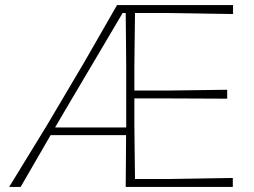

<svg xmlns="http://www.w3.org/2000/svg" viewBox="-20 -733 996 753"><path d="M16 0Q51.5 -58 90.2 -121Q129 -184 164 -241.5L311 -490Q345.5 -550 377 -605Q408.5 -660 439 -713H894V-678Q858.5 -678.5 811.8 -679.2Q765 -680 718.5 -680.8Q672 -681.5 637 -682H509.5Q509 -630 508.2 -579.8Q507.5 -529.5 507 -472V-378H646Q773.5 -379.5 871 -381V-346Q856.5 -346 827.2 -346.2Q798 -346.5 763.5 -346.5Q729 -346.5 697.2 -346.8Q665.5 -347 645 -347H507V-242Q507.5 -184.5 508.2 -134Q509 -83.5 509.5 -31H641Q672.5 -31.5 718.2 -32.2Q764 -33 811 -33.8Q858 -34.5 893 -35V0H473Q473.5 -52.5 473.8 -101Q474 -149.5 474.5 -203H178.5Q149.5 -153 119.5 -101Q89.5 -49 61 0ZM221 -276Q208.5 -255 196 -233H475V-238V-475Q474.5 -533 474 -582.8Q473.5 -632.5 473 -682H461Z"/></svg>

Font: Commissioner Loud Thin
Style: Regular
Weight: 100
Designer: Kostas Bartsokas
Foundry: Kostas Bartsokas
Version: Version 1.000; ttfautohint (v1.8.3)